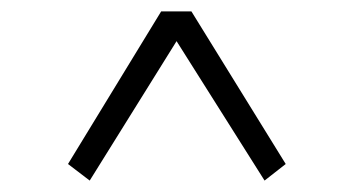

<svg xmlns="http://www.w3.org/2000/svg" viewBox="-20 -545 616 336"><path d="M480 -258 315 -525H262L99 -258L137 -229L289 -473L443 -229Z"/></svg>

Font: Shippori Mincho
Style: Regular
Weight: 400
Designer: Bonji Tadano  Ryoko NISHIZUKA  (kana & ideographs); Frank Grießhammer (Latin, Greek & Cyrillic); Wenlong ZHANG  (bopomof
Foundry: Adobe Systems Incorporated
Version: Version 1.003;PS 1.001;hotconv 16.6.54;makeotf.lib2.5.65590